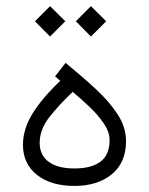

<svg xmlns="http://www.w3.org/2000/svg" viewBox="-20 -615 491 633"><path d="M178.7 -348.6 161.6 -363.3 196.3 -407.7Q250.5 -363.3 295.9 -321.3Q341.3 -279.3 368.4 -237.1Q395.5 -194.8 395.5 -149.4Q395.5 -78.6 348.4 -40.3Q301.3 -2 225.6 -2Q147.5 -2 101.6 -38.6Q55.7 -75.2 55.7 -137.7Q55.7 -189 86.9 -240Q118.2 -291 178.7 -348.6ZM341.3 -153.3Q341.3 -179.7 322.5 -207.5Q303.7 -235.4 275.9 -262Q248 -288.6 219.7 -312Q176.8 -272 143.8 -230.2Q110.8 -188.5 110.8 -144Q110.8 -103.5 140.6 -81.5Q170.4 -59.6 225.1 -59.6Q281.2 -59.6 311.3 -82Q341.3 -104.5 341.3 -153.3ZM279.8 -594.7 330.1 -544.9 279.8 -494.6 230 -544.9ZM145 -594.7 195.3 -544.9 145 -494.6 95.2 -544.9Z"/></svg>

Font: Vazirmatn UI FD ExtraLight
Style: Regular
Weight: 200
Designer: Saber Rastikerdar
Foundry: Saber Rastikerdar
Version: Version 33.003